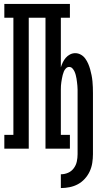

<svg xmlns="http://www.w3.org/2000/svg" viewBox="-20 -755 540 975"><path d="M289 200V130Q308 130 325.5 122.5Q343 115 354.5 99.5Q366 84 370 65.5Q374 47 374 28V-282Q374 -291 374 -300.5Q374 -310 373 -319.5Q372 -329 371 -338Q370 -347 368.5 -356Q367 -365 364.5 -374.5Q362 -384 358 -392.5Q354 -401 347.5 -408Q341 -415 331 -415Q322 -415 315 -408Q308 -401 304.5 -392.5Q301 -384 298.5 -374.5Q296 -365 294.5 -356Q293 -347 291.5 -338Q290 -329 289.5 -319.5Q289 -310 289 -300.5Q289 -291 289 -282V-70H335V0H211V-665H126V0H2V-70H48V-665H2V-735H335V-665H289V-413Q293 -426 299 -438.5Q305 -451 314 -461.5Q323 -472 335.5 -478.5Q348 -485 362 -485Q377 -485 390.5 -477.5Q404 -470 413 -457.5Q422 -445 428 -431Q434 -417 438 -402.5Q442 -388 445 -373Q448 -358 449.5 -342.5Q451 -327 451.5 -312Q452 -297 452 -282V28Q452 50 448.5 72.5Q445 95 435.5 115.5Q426 136 410.5 153Q395 170 375.5 180.5Q356 191 333.5 195.5Q311 200 289 200Z"/></svg>

Font: Iosevka Curly Slab
Style: Regular
Weight: 400
Monospace: yes
Designer: Belleve Invis
Foundry: Belleve Invis
Version: Version 22.1.2; ttfautohint (v1.8.4)